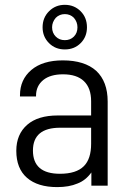

<svg xmlns="http://www.w3.org/2000/svg" viewBox="-20 -762 537 788"><path d="M181.2 -585Q154.8 -611.3 154.8 -649.9Q154.8 -689.5 181.2 -715.8Q207.5 -742.2 246.1 -742.2Q284.7 -742.2 311 -715.8Q336.9 -689.9 336.9 -649.9Q336.9 -610.8 311 -585Q285.2 -559.1 246.1 -559.1Q207 -559.1 181.2 -585ZM297.9 -649.9Q297.9 -671.9 283.2 -689Q268.1 -704.1 246.1 -704.1Q224.1 -704.1 209 -689Q193.8 -671.4 193.8 -649.9Q193.8 -627 209 -611.8Q223.6 -597.2 246.1 -597.2Q268.6 -597.2 283.2 -611.8Q297.9 -626.5 297.9 -649.9ZM375 -471.2Q421.9 -427.2 421.9 -345.2V0H355V-54.2Q331.5 -21.5 297.9 -8.8Q263.7 5.9 214.8 5.9Q134.8 5.9 90.8 -32.2Q46.9 -70.3 46.9 -143.1Q46.9 -210.9 91.8 -250Q135.7 -288.1 216.8 -288.1H354V-346.2Q354 -400.9 324.2 -429.2Q294.9 -457 238.8 -457Q187 -457 158.2 -434.1Q127.9 -409.7 127.9 -369.1V-366.2H62V-371.1Q62 -435.5 108.9 -475.1Q155.3 -514.2 237.8 -514.2Q327.1 -514.2 375 -471.2ZM324.2 -80.1Q354 -109.9 354 -171.9V-237.8H227.1Q115.2 -237.8 115.2 -144Q115.2 -48.8 226.1 -48.8Q293 -48.8 324.2 -80.1Z"/></svg>

Font: D-DIN-PRO
Style: Regular
Weight: 400
Designer: Charles Nix
Foundry: Datto Inc.
Version: Version 1.000;hotconv 1.0.109;makeotfexe 2.5.65596